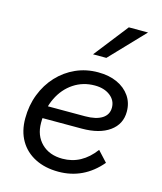

<svg xmlns="http://www.w3.org/2000/svg" viewBox="-115 -846 797 946"><g transform="rotate(15 283.0 -372.5)"><path d="M113 -219V-282H329Q385 -282 415.5 -301.5Q446 -321 446 -357Q446 -394 415.5 -417.5Q385 -441 337 -441Q277 -441 229.5 -409.5Q182 -378 155 -322.5Q128 -267 128 -195Q128 -130 168 -90.5Q208 -51 275 -51Q373 -51 439 -140L488 -87Q401 16 272 16Q204 16 153 -10Q102 -36 74.5 -83.5Q47 -131 47 -196Q47 -262 69 -319Q91 -376 130.5 -418.5Q170 -461 222.5 -484.5Q275 -508 336 -508Q392 -508 433.5 -489Q475 -470 498.5 -436Q522 -402 522 -357Q522 -293 470.5 -256Q419 -219 329 -219ZM288 -587 424 -761H522L356 -587Z"/></g></svg>

Font: Wix Madefor Text
Style: Italic
Weight: 400
Italic angle: -12°
Designer: Dalton Maag Ltd
Foundry: Dalton Maag Ltd
Version: Version 3.100